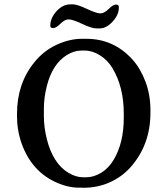

<svg xmlns="http://www.w3.org/2000/svg" viewBox="-20 -866 775 893"><path d="M374 -630.9H358.9Q324.2 -630.9 290 -609.4Q223.6 -567.9 197.8 -465.8Q184.1 -411.1 184.1 -362.3V-325.2Q184.1 -273.9 198 -218.3Q211.9 -162.6 237.3 -123Q262.7 -83.5 297.9 -62.5Q333 -41.5 366.2 -41.5H381.3Q415.5 -41.5 450.2 -62.3Q484.9 -83 508.8 -123Q555.7 -201.2 555.7 -319.3V-337.9Q555.7 -461.4 502.9 -549.3Q480.5 -586.4 445.1 -608.6Q409.7 -630.9 374 -630.9ZM381.8 -685.5Q509.8 -685.5 597.2 -587.9Q633.8 -546.9 656.7 -485.8Q679.7 -424.8 679.7 -353.5V-341.8Q679.7 -191.9 586.4 -87.4Q546.4 -43 490.2 -17.8Q434.1 7.3 368.2 7.3L356.9 6.8H346.2Q292 6.8 233.4 -21.5Q118.2 -77.1 75.2 -214.8Q59.1 -267.1 59.1 -325.2V-336.9Q59.1 -477.5 140.1 -576.7Q183.6 -630.4 243.7 -658Q303.7 -685.5 360.4 -685.5ZM307.1 -845.7H319.3Q339.4 -845.7 384 -824.7Q428.7 -803.7 446.8 -803.7Q464.8 -803.7 485.4 -824.2Q505.9 -844.7 519.3 -844.7Q532.7 -844.7 532.7 -834V-829.6Q532.7 -796.9 503.7 -765.4Q474.6 -733.9 444.3 -733.9H427.7Q406.7 -733.9 362.1 -754.9Q317.4 -775.9 299.3 -775.9Q281.2 -775.9 261 -755.6Q240.7 -735.4 227.3 -735.4Q213.9 -735.4 213.9 -746.1Q213.9 -782.2 242.9 -814Q272 -845.7 307.1 -845.7Z"/></svg>

Font: Averia Serif
Style: Regular
Weight: 500
Version: Version 1.0